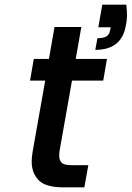

<svg xmlns="http://www.w3.org/2000/svg" viewBox="-20 -804 565 824"><path d="M522 -784Q525 -757 525 -739Q525 -736 524.5 -725.5Q524 -715 520 -694Q502 -590 389 -590L398 -640Q423 -640 436 -647.5Q449 -655 452 -672L455 -687H402L419 -784ZM305 -551H439L423 -458H289L235 -153Q234 -144 234 -136Q234 -118 244 -106.5Q254 -95 289 -95H359L342 0H252Q175 0 145.5 -31Q116 -62 116 -110Q116 -130 120 -153L174 -458H109L125 -551H190L214 -688H329Z"/></svg>

Font: Fz Poppins Med
Style: Italic
Weight: 500
Italic angle: -10°
Designer: Ninad Kale (Devanagari), Jonny Pinhorn (Latin)
Foundry: Indian Type Foundry
Version: Vit hóa bi Vntype.Com & FontZin.Com